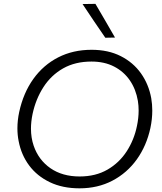

<svg xmlns="http://www.w3.org/2000/svg" viewBox="-20 -990 858 1020"><path d="M402.5 10.5Q312.5 10.5 244.8 -22Q177 -54.5 135 -110.8Q93 -167 79 -240.5Q72.5 -273.5 72.5 -308Q72.5 -350.5 82 -395Q104 -496.5 157.2 -570.8Q210.5 -645 289.2 -685.2Q368 -725.5 466.5 -725.5Q555 -725.5 621.2 -692Q687.5 -658.5 728.8 -600.5Q770 -542.5 783.5 -468Q789 -436 789 -402.5Q789 -357.5 779 -310Q758.5 -215.5 706.8 -143.2Q655 -71 577.2 -30.2Q499.5 10.5 402.5 10.5ZM403 -52.5Q488 -52.5 550.8 -88.8Q613.5 -125 653 -186Q692.5 -247 707.5 -320.5Q716.5 -363 716.5 -402.5Q716.5 -429 712.5 -454Q702 -516 669.8 -563Q637.5 -610 586 -636.5Q534.5 -663 466 -663Q379.5 -663 315.5 -626.8Q251.5 -590.5 210.8 -527.2Q170 -464 153 -384.5Q144.5 -343.5 144.5 -306.5Q144.5 -258 159 -215.5Q185 -140 248.2 -96.2Q311.5 -52.5 403 -52.5ZM539.5 -789.5Q509.5 -833.5 479 -878Q449 -923 418.5 -968.5L487 -969.5Q512.5 -925 539 -880.5L591 -790.5Z"/></svg>

Font: Heraclito Light
Style: Italic
Weight: 300
Italic angle: -12°
Designer: Kostas Bartsokas (font) & Cristiano Sobral (main changes)
Foundry: Kostas Bartsokas (font) & Cristiano Sobral (main changes)
Version: Version 1.00;July 8, 2020;FontCreator 13.0.0.2655 64-bit